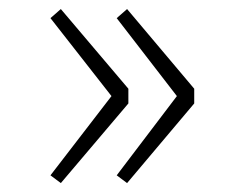

<svg xmlns="http://www.w3.org/2000/svg" viewBox="-20 -494 540 433"><path d="M117.2 -81.1 93.8 -98.6 231.4 -277.3 93.8 -453.1 117.2 -473.6 269.5 -293.9V-260.7ZM266.6 -81.1 243.2 -98.6 378.9 -277.3 243.2 -453.1 266.6 -473.6 418 -293.9V-260.7Z"/></svg>

Font: Gen Shin Gothic Monospace ExtraLight
Style: Regular
Weight: 200
Designer: [Source Han Sans]
Ryoko NISHIZUKA  (kana & ideographs); Paul D. Hunt (Latin, Greek & Cyrillic); Wenlong ZHANG  (bopomofo
Version: Version 1.002.20150607